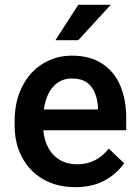

<svg xmlns="http://www.w3.org/2000/svg" viewBox="-20 -770 577 800"><path d="M210.9 -602.5 306.2 -750H441.4L306.2 -602.5ZM497.1 -89.8Q467.8 -46.9 417 -18.6Q366.2 9.8 293.5 9.8Q216.8 9.8 159.7 -23.4Q102.5 -56.6 71.8 -114.7Q41 -172.9 41 -245.6V-265.6Q41 -347.2 72.3 -408.9Q103.5 -470.7 158 -504.4Q212.4 -538.1 279.8 -538.1Q354.5 -538.1 405.3 -505.1Q456.1 -472.2 481 -413.6Q505.9 -355 505.9 -277.3V-227.1H160.6Q164.1 -186 181.4 -153.8Q198.7 -121.6 229.5 -103.5Q260.3 -85.4 300.8 -85.4Q382.3 -85.4 433.1 -150.9ZM162.6 -314H388.2V-322.8Q385.3 -375.5 359.9 -409.2Q334.5 -442.9 279.8 -442.9Q231.9 -442.9 201.7 -408.9Q171.4 -375 162.6 -314Z"/></svg>

Font: Mardoto Medium
Style: Regular
Weight: 500
Designer: Christian Robertson, Vahan Hovhannisyan
Foundry: Google
Version: Version 1.000